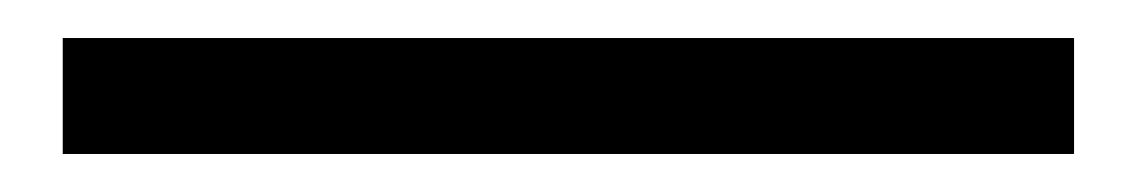

<svg xmlns="http://www.w3.org/2000/svg" viewBox="-20 59 599 101"><path d="M13 140H545V79H13Z"/></svg>

Font: Source Han Sans TC
Style: Regular
Weight: 400
Designer: Ryoko NISHIZUKA 西塚涼子 (kana, bopomofo & ideographs); Paul D. Hunt (Latin, Greek & Cyrillic); Sandoll Communications 산돌커뮤니
Foundry: Adobe
Version: Version 2.002;hotconv 1.0.116;makeotfexe 2.5.65601